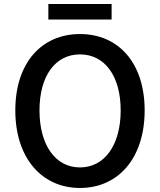

<svg xmlns="http://www.w3.org/2000/svg" viewBox="-20 -919 794 953"><path d="M377 14C567 14 698 -134 698 -371C698 -608 567 -750 377 -750C188 -750 56 -609 56 -371C56 -134 188 14 377 14ZM377 -88C255 -88 176 -199 176 -371C176 -543 255 -649 377 -649C499 -649 579 -543 579 -371C579 -199 499 -88 377 -88ZM220 -822H534V-899H220Z"/></svg>

Font: Noto Sans CJK TC Medium
Style: Regular
Weight: 500
Designer: Ryoko NISHIZUKA 西塚涼子 (kana, bopomofo & ideographs); Paul D. Hunt (Latin, Greek & Cyrillic); Sandoll Communications 산돌커뮤니
Foundry: Adobe
Version: Version 2.004;hotconv 1.0.118;makeotfexe 2.5.65603